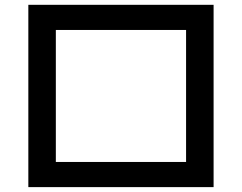

<svg xmlns="http://www.w3.org/2000/svg" viewBox="-20 -765 1000 794"><path d="M97.2 -745.1H863.3V8.8H97.2ZM210.9 -641.1V-95.2H749.5V-641.1Z"/></svg>

Font: BIZ UDPGothic
Style: Bold
Weight: 700
Designer: TypeBank Co., Ltd.
Foundry: Morisawa Inc.
Version: Version 1.051